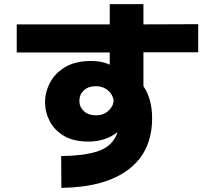

<svg xmlns="http://www.w3.org/2000/svg" viewBox="-20 -840 1040 929"><path d="M277 69 276 -85Q378 -86 442 -104.5Q506 -123 533 -167Q538 -175 542 -183Q546 -191 548 -200Q521 -179 485.5 -167Q450 -155 408 -155Q337 -155 290.5 -182Q244 -209 221 -253Q198 -297 198 -345Q198 -394 222 -440Q246 -486 295.5 -515.5Q345 -545 421 -545Q474 -545 511 -527V-586Q399 -586 286.5 -586Q174 -586 61 -586V-722Q174 -722 286.5 -722Q399 -722 511 -722V-820H674V-722Q740 -722 806.5 -722.5Q873 -723 939 -723V-587Q873 -587 806.5 -587Q740 -587 674 -587V-423Q694 -394 705 -355Q716 -316 716 -268Q716 -107 602.5 -20.5Q489 66 277 69ZM445 -282Q480 -282 504 -303.5Q528 -325 530 -353Q526 -383 502 -403Q478 -423 445 -423Q407 -423 385.5 -402.5Q364 -382 364 -352Q364 -323 385.5 -302.5Q407 -282 445 -282Z"/></svg>

Font: Murecho ExtraBold
Style: Regular
Weight: 800
Designer: Neil Summerour
Foundry: Positype
Version: Version 1.010; ttfautohint (v1.8.3)